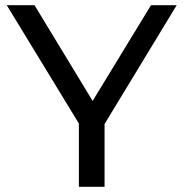

<svg xmlns="http://www.w3.org/2000/svg" viewBox="-20 -720 707 740"><path d="M383 0H284V-244L6 -700H113L337 -331L562 -700H661L383 -242Z"/></svg>

Font: Argentum Novus
Style: Regular
Weight: 400
Designer: Julieta Ulanovsky
Foundry: Julieta Ulanovsky
Version: Version 7.20;July 27, 2021;FontCreator 13.0.0.2683 64-bit